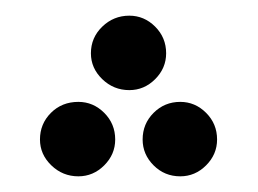

<svg xmlns="http://www.w3.org/2000/svg" viewBox="-20 -221 329 245"><path d="M145 -106Q125 -106 110.5 -120Q96 -134 96 -153Q96 -173 110.5 -187Q125 -201 145 -201Q164 -201 178 -187Q192 -173 192 -153Q192 -134 178 -120Q164 -106 145 -106ZM80 4Q60 4 45.5 -10Q31 -24 31 -43Q31 -63 45 -77Q59 -91 80 -91Q99 -91 113 -77Q127 -63 127 -43Q127 -24 113 -10Q99 4 80 4ZM210 4Q190 4 176 -10Q162 -24 162 -43Q162 -63 176 -77Q190 -91 210 -91Q229 -91 243 -77Q257 -63 257 -43Q257 -24 243 -10Q229 4 210 4Z"/></svg>

Font: Noto Sans Arabic Condensed
Style: Regular
Weight: 400
Width: 3
Designer: Monotype Design Team, Nadine Chahine, Nizar Qandah and Khaled Hosny
Foundry: Monotype Imaging Inc.
Version: Version 2.012